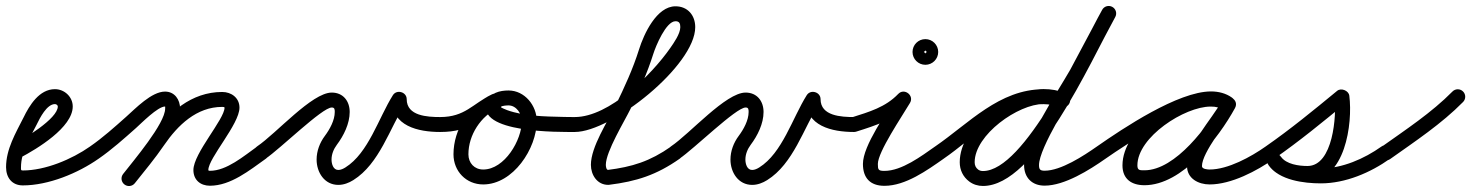

<svg xmlns="http://www.w3.org/2000/svg" viewBox="-34 -588 4927 643"><path d="M34.2 -60C34.2 -60 34.2 -60 34.2 -60C89.2 -89 209.6 -161 209.6 -231.5C209.6 -263.7 181.7 -289.4 150 -289.4C97.6 -289.4 64.5 -235.4 44.5 -193.8C44.5 -193.8 44.5 -194 44.6 -194.1C44.6 -194.2 44.7 -194.3 44.7 -194.3C18.3 -142 -13.7 -88.5 -13.7 -28.1C-13.7 6.4 5.8 32.9 42.3 32.9C128.4 32.9 227.3 -8 296.4 -56.6C307.7 -64.5 310.4 -80.1 302.4 -91.4C294.5 -102.7 278.9 -105.4 267.6 -97.4C267.6 -97.4 267.6 -97.4 267.6 -97.4C207 -54.8 118 -17.1 42.3 -17.1C35.3 -17.1 36.3 -20 36.3 -28.1C36.3 -79.2 66.8 -127.2 89.3 -171.7C89.3 -171.7 89.4 -171.8 89.4 -171.9C89.5 -172 89.5 -172.2 89.5 -172.2C99.3 -192.4 122.7 -239.4 150 -239.4C154.1 -239.4 159.6 -236 159.6 -231.5C159.6 -190.2 44 -121.7 10.9 -104.2C-1.3 -97.8 -6 -82.6 0.4 -70.4C6.9 -58.2 22 -53.5 34.2 -60Z M261.4 -62.8C269.3 -51.4 284.9 -48.6 296.2 -56.4C340.8 -87.3 381.2 -123.5 421.6 -159.4C439.2 -175.1 494.2 -231.3 518.7 -231.3C519.5 -231.3 519.1 -229.1 519.1 -224.4C519.1 -174.3 412.9 -49.9 378.3 -5.3C369.8 5.6 371.8 21.3 382.7 29.7C393.6 38.2 409.3 36.2 417.7 25.3C417.7 25.3 417.7 25.3 417.7 25.3C462 -31.5 569.1 -154.7 569.1 -224.4C569.1 -254.2 551 -281.3 518.7 -281.3C473.6 -281.3 419.9 -224.8 388.4 -196.8C349.5 -162.2 310.6 -127.2 267.8 -97.6C256.4 -89.7 253.6 -74.1 261.4 -62.8ZM417.5 25.6C417.5 25.6 417.5 25.6 417.5 25.6C450.9 -16.3 485.4 -57.7 515.6 -101.9C561.3 -168.6 624.3 -230 710.2 -230C713.2 -230 718 -229.8 718 -227.5C718 -188.8 613.7 -74.4 613.7 -18.6C613.7 14.3 636.9 34 669 34C738.7 34 802.1 -18 856.5 -56.6C867.7 -64.6 870.4 -80.2 862.4 -91.5C854.4 -102.7 838.8 -105.4 827.5 -97.4C827.5 -97.4 827.5 -97.4 827.5 -97.4C783 -65.8 725.4 -16 669 -16C664 -16 663.7 -17.8 663.7 -18.6C663.7 -58.5 768 -172.1 768 -227.5C768 -260.2 741 -280 710.2 -280C606.8 -280 529.8 -211.2 474.4 -130.1C444.8 -86.9 411.1 -46.5 378.5 -5.6C369.8 5.2 371.6 20.9 382.4 29.5C393.2 38.2 408.9 36.4 417.5 25.6Z M820.2 -63.1C827.9 -51.6 843.5 -48.5 854.9 -56.2C904.2 -89.3 1045 -228 1077 -228C1086.6 -228 1087.1 -221.8 1087.1 -213C1087.1 -185.1 1070.2 -154.7 1054 -133C1036.9 -110.2 1026.3 -82.2 1026.3 -53.6C1026.3 -10.9 1052.5 31.2 1099 31.2C1117 31.2 1134.2 24.6 1149.2 15.2C1236.9 -39.6 1270.9 -158.1 1324.2 -242.7C1330.6 -252.9 1319 -262.2 1305.9 -266C1292.7 -269.8 1278 -268 1278 -256C1278 -165.3 1366.6 -146.1 1440 -146C1453.8 -146 1465 -157.1 1465 -171C1465 -184.8 1453.9 -196 1440 -196C1440 -196 1440 -196 1440 -196C1397.9 -196.1 1328 -199.2 1328 -256C1328 -268 1319.7 -276.5 1309.7 -279.3C1299.8 -282.2 1288.3 -279.5 1281.8 -269.3C1233.8 -193 1200 -75.5 1122.7 -27.2C1115.8 -22.9 1107.4 -18.8 1099 -18.8C1081.7 -18.8 1076.3 -39.6 1076.3 -53.6C1076.3 -71.4 1083.4 -88.8 1094 -103C1117 -133.6 1137.1 -173.8 1137.1 -213C1137.1 -249.4 1115.2 -278 1077 -278C1010.6 -278 891.2 -140.8 827.1 -97.8C815.6 -90.1 812.5 -74.5 820.2 -63.1Z M1440 -146C1440 -146 1440 -146 1440 -146C1546.8 -146.2 1558.2 -189.3 1635.3 -227C1647.8 -233.1 1652.9 -248 1646.8 -260.4C1640.8 -272.9 1625.8 -278 1613.4 -271.9C1613.4 -271.9 1613.4 -271.9 1613.4 -271.9C1547.8 -239.9 1523.6 -196.1 1440 -196C1426.2 -196 1415 -184.8 1415 -171C1415 -157.2 1426.2 -146 1440 -146ZM1613.9 -272.2C1613.9 -272.2 1613.9 -272.2 1613.9 -272.2C1537.5 -236.7 1484.7 -155.4 1484.7 -71.2C1484.7 -14.7 1527.1 29.7 1584.2 29.7C1684.6 29.7 1763.6 -90.9 1763.6 -182.5C1763.6 -234.6 1723.1 -285 1669 -285C1639.9 -285 1607.2 -277.1 1596.4 -246.3C1596.4 -246.3 1596.4 -246.3 1596.4 -246.3C1596.4 -246.4 1596.5 -246.4 1596.5 -246.4C1558.9 -141.3 1840.7 -146.1 1891 -146C1904.8 -146 1916 -157.2 1916 -171C1916 -184.8 1904.8 -196 1891 -196C1891 -196 1891 -196 1891 -196C1884.2 -196 1877.6 -196.1 1870.9 -196.1C1864 -196.2 1857.4 -196.4 1850.7 -196.5C1791.1 -197.9 1720.9 -198.7 1664.3 -219.2C1656.3 -222.1 1643 -228 1643.5 -229.6C1643.5 -229.6 1643.6 -229.6 1643.6 -229.7C1643.6 -229.7 1643.6 -229.7 1643.6 -229.7C1645.2 -234.3 1665 -235 1669 -235C1695.2 -235 1713.6 -207 1713.6 -182.5C1713.6 -119 1656 -20.3 1584.2 -20.3C1554.7 -20.3 1534.7 -42.1 1534.7 -71.2C1534.7 -136 1576.1 -199.5 1634.9 -226.8C1647.4 -232.6 1652.9 -247.5 1647.1 -260C1641.2 -272.5 1626.4 -278 1613.9 -272.2Z M1866 -171C1866 -157.2 1877.2 -146 1891 -146C2014.9 -146.1 2294.3 -368.9 2294.3 -497.1C2294.3 -536.8 2269 -566.9 2228.2 -566.9C2164.9 -566.9 2122.3 -474 2106.1 -422.5C2085.8 -357.6 2057.2 -295.4 2027.3 -234.4C2001.3 -181.2 1944.9 -96.3 1944.9 -36C1944.9 -2 1966.1 31.1 2002.8 31.1C2002.8 31.1 2003.6 31.1 2004.4 31C2005.1 31 2005.9 30.9 2005.9 30.9C2097.5 19.5 2164.7 -1.9 2242.4 -56.6C2253.7 -64.5 2256.4 -80.1 2248.4 -91.4C2240.5 -102.7 2224.9 -105.4 2213.6 -97.4C2142.6 -47.5 2083.1 -29.1 1999.7 -18.7C1999.7 -18.7 2000.5 -18.7 2001.3 -18.8C2002 -18.8 2002.8 -18.9 2002.8 -18.9C1996.2 -18.9 1994.9 -31 1994.9 -36C1994.9 -80.4 2057.6 -182.2 2077.7 -223.6C2106.6 -283.3 2134 -344.2 2153.9 -407.5C2161.9 -433.1 2196.5 -516.9 2228.2 -516.9C2241.2 -516.9 2244.3 -509.2 2244.3 -497.1C2244.3 -474.9 2222.5 -444.3 2210.6 -427.1C2149 -338.6 2006.8 -196.1 1891 -196C1877.2 -196 1866 -184.8 1866 -171Z M2206.2 -63.1C2213.9 -51.6 2229.5 -48.5 2240.9 -56.2C2290.2 -89.3 2431 -228 2463 -228C2472.6 -228 2473.1 -221.8 2473.1 -213C2473.1 -185.1 2456.2 -154.7 2440 -133C2422.9 -110.2 2412.3 -82.2 2412.3 -53.6C2412.3 -10.9 2438.5 31.2 2485 31.2C2503 31.2 2520.2 24.6 2535.2 15.2C2622.9 -39.6 2656.9 -158.1 2710.2 -242.7C2716.6 -252.9 2705 -262.2 2691.9 -266C2678.7 -269.8 2664 -268 2664 -256C2664 -165.3 2752.6 -146.1 2826 -146C2839.8 -146 2851 -157.1 2851 -171C2851 -184.8 2839.9 -196 2826 -196C2826 -196 2826 -196 2826 -196C2783.9 -196.1 2714 -199.2 2714 -256C2714 -268 2705.7 -276.5 2695.7 -279.3C2685.8 -282.2 2674.3 -279.5 2667.8 -269.3C2619.8 -193 2586 -75.5 2508.7 -27.2C2501.8 -22.9 2493.4 -18.8 2485 -18.8C2467.7 -18.8 2462.3 -39.6 2462.3 -53.6C2462.3 -71.4 2469.4 -88.8 2480 -103C2503 -133.6 2523.1 -173.8 2523.1 -213C2523.1 -249.4 2501.2 -278 2463 -278C2396.6 -278 2277.2 -140.8 2213.1 -97.8C2201.6 -90.1 2198.5 -74.5 2206.2 -63.1Z M2833.6 -147.2C2833.6 -147.2 2833.6 -147.2 2833.6 -147.2C2901.2 -168.6 2960.7 -187.3 3010 -238.7C3020.3 -249.3 3014.1 -263.2 3003.6 -271.2C2993 -279.2 2978 -281.4 2970.5 -268.7C2936 -210.6 2855.9 -100.8 2855.9 -39C2855.9 7.6 2879.9 34.3 2928 34.3C2998.8 34.3 3070.6 -17.5 3126.3 -56.5C3137.6 -64.4 3140.4 -80 3132.5 -91.3C3124.6 -102.6 3109 -105.4 3097.7 -97.5C3097.7 -97.5 3097.7 -97.5 3097.7 -97.5C3052 -65.5 2986.2 -15.7 2928 -15.7C2907.4 -15.7 2905.9 -19.6 2905.9 -39C2905.9 -79.2 2986.4 -197.5 3013.5 -243.3C3021 -256 3016.2 -268.8 3007 -275.8C2997.8 -282.8 2984.2 -284 2974 -273.3C2931.2 -228.8 2877.2 -213.5 2818.4 -194.8C2805.3 -190.7 2798 -176.6 2802.2 -163.4C2806.3 -150.3 2820.4 -143 2833.6 -147.2ZM3058 -414C3058 -410.7 3068.3 -421 3065 -421C3061.7 -421 3072 -410.7 3072 -414C3072 -417.3 3061.7 -407 3065 -407C3068.3 -407 3058 -417.3 3058 -414ZM3022 -414C3022 -390.3 3041.3 -371 3065 -371C3088.7 -371 3108 -390.3 3108 -414C3108 -437.7 3088.7 -457 3065 -457C3041.3 -457 3022 -437.7 3022 -414Z M3126.1 -56.4C3126.1 -56.4 3126.1 -56.4 3126.1 -56.4C3228.8 -126.8 3327.5 -239.2 3460.9 -239.2C3480.1 -239.2 3499.2 -235 3517.4 -229.2C3530.5 -225 3544.6 -232.2 3548.8 -245.4C3553 -258.5 3545.8 -272.6 3532.6 -276.8C3532.6 -276.8 3532.6 -276.8 3532.6 -276.8C3509.5 -284.2 3485.3 -289.2 3460.9 -289.2C3312.7 -289.2 3210.8 -175.1 3097.9 -97.6C3086.5 -89.8 3083.6 -74.2 3091.4 -62.9C3099.2 -51.5 3114.8 -48.6 3126.1 -56.4ZM3533.5 -276.5C3533.5 -276.5 3533.5 -276.5 3533.5 -276.5C3509 -285.4 3487.2 -289.7 3460.8 -289.7C3348.1 -289.7 3180.1 -167.4 3180.1 -44.7C3180.1 -18.8 3191.1 4.4 3212.1 20C3225.4 30 3241.4 34.8 3257.9 34.8C3434.7 34.8 3615.6 -378 3700.8 -530.8C3707.6 -542.9 3703.2 -558.1 3691.2 -564.8C3679.1 -571.6 3663.9 -567.2 3657.2 -555.2C3583.2 -422.5 3397.1 -15.2 3257.9 -15.2C3252.1 -15.2 3246.6 -16.6 3241.9 -20C3233.6 -26.2 3230.1 -34.5 3230.1 -44.7C3230.1 -136.9 3376.2 -239.7 3460.8 -239.7C3481.5 -239.7 3497.5 -236.4 3516.5 -229.5C3529.5 -224.8 3543.8 -231.5 3548.5 -244.5C3553.2 -257.5 3546.5 -271.8 3533.5 -276.5ZM3656.9 -554.7C3656.9 -554.7 3656.9 -554.7 3656.9 -554.7C3621.4 -487.6 3585.6 -420.7 3549.8 -353.8C3549.8 -353.8 3549.9 -353.9 3550 -354.1C3550 -354.2 3550.1 -354.4 3550.1 -354.4C3505.4 -276 3395.6 -114.5 3395.6 -35.2C3395.6 6.7 3422 33.7 3464.3 33.7C3531.4 33.7 3614.4 -18.7 3668.3 -56.5C3679.6 -64.4 3682.4 -80 3674.5 -91.3C3666.6 -102.6 3651 -105.4 3639.7 -97.5C3595.3 -66.4 3519.3 -16.3 3464.3 -16.3C3449.5 -16.3 3445.6 -20.6 3445.6 -35.2C3445.6 -93 3555.8 -263.6 3593.5 -329.6C3593.5 -329.6 3593.6 -329.8 3593.7 -329.9C3593.8 -330.1 3593.9 -330.2 3593.9 -330.2C3629.7 -397.2 3665.6 -464.2 3701.1 -531.3C3707.6 -543.5 3702.9 -558.7 3690.7 -565.1C3678.5 -571.6 3663.3 -566.9 3656.9 -554.7Z M3633.5 -62.7C3641.4 -51.4 3657 -48.6 3668.3 -56.5C3741.4 -107.5 3931.3 -231.8 4021.6 -231.8C4035.8 -231.8 4050.8 -229 4062.5 -220.7C4075.4 -211.4 4089 -217.9 4096 -228.8C4103 -239.6 4103.3 -254.7 4089.5 -262.6C4066.6 -275.9 4047.4 -281.1 4020.3 -281.1C3904.7 -281.1 3725.1 -157.8 3725.1 -34.2C3725.1 11.8 3755.8 32.3 3798.7 32.3C3925.6 32.3 4047 -125.6 4101.9 -226C4109.9 -240.6 4103 -253.9 4092 -259.9C4081 -265.9 4066.1 -264.6 4058.1 -250C4023.3 -186.6 3941.3 -102.8 3941.3 -31.6C3941.3 10.3 3980 29.7 4017 29.7C4089.6 29.7 4175.4 -15.6 4233.4 -56.6C4244.7 -64.5 4247.4 -80.1 4239.4 -91.4C4231.5 -102.7 4215.9 -105.4 4204.6 -97.4C4155.6 -62.8 4078.5 -20.3 4017 -20.3C4010.3 -20.3 3991.3 -21.5 3991.3 -31.6C3991.3 -77.9 4075.4 -177.5 4101.9 -226C4109.9 -240.6 4103 -253.9 4092 -259.9C4081 -265.9 4066.1 -264.6 4058.1 -250C4013.4 -168.3 3903.2 -17.7 3798.7 -17.7C3782.9 -17.7 3775.1 -17.3 3775.1 -34.2C3775.1 -129.1 3933.3 -231.1 4020.3 -231.1C4038.8 -231.1 4049.4 -228.1 4064.5 -219.4C4078.2 -211.4 4091.4 -217.3 4098 -227.5C4104.6 -237.6 4104.4 -252.1 4091.5 -261.3C4071.2 -275.8 4046.3 -281.8 4021.6 -281.8C3911.6 -281.8 3727.4 -158.7 3639.7 -97.5C3628.4 -89.6 3625.6 -74 3633.5 -62.7Z M4198.5 -62.7C4206.3 -51.4 4221.9 -48.6 4233.3 -56.5C4317 -114.6 4397.2 -180.4 4475.9 -245.2C4482.5 -250.7 4471.8 -259 4459.7 -263.8C4447.6 -268.6 4434.1 -269.9 4435.2 -261.3C4442.7 -201.8 4430.6 -32.1 4344.8 -32.1C4315.8 -32.1 4273.5 -37.7 4255.5 -63.4C4245.9 -77 4230.9 -76.6 4220.6 -69.5C4210.4 -62.3 4205 -48.3 4214.5 -34.6C4249.9 15.7 4332.8 26.1 4389.5 26.1C4471.5 26.1 4555.4 -9.5 4621.5 -56.7C4632.8 -64.7 4635.4 -80.3 4627.3 -91.5C4619.3 -102.8 4603.7 -105.4 4592.5 -97.3C4592.5 -97.3 4592.5 -97.3 4592.5 -97.3C4534.9 -56.3 4460.9 -23.9 4389.5 -23.9C4351.9 -23.9 4279.5 -29.2 4255.5 -63.4C4245.9 -77 4230.9 -76.6 4220.6 -69.5C4210.4 -62.3 4205 -48.3 4214.5 -34.6C4243 5.8 4298.2 17.9 4344.8 17.9C4470.9 17.9 4496.7 -173.7 4484.8 -267.6C4483.7 -276.2 4476.9 -282.9 4468.6 -286.2C4460.4 -289.5 4450.8 -289.3 4444.1 -283.8C4366.5 -219.9 4287.4 -154.9 4204.7 -97.5C4193.4 -89.7 4190.6 -74.1 4198.5 -62.7Z M4586.6 -61.2C4594.6 -49.9 4610.2 -47.3 4621.5 -55.3C4704.9 -114.5 4793.9 -173.4 4865.8 -246.5C4875.5 -256.3 4875.4 -272.1 4865.5 -281.8C4855.7 -291.5 4839.9 -291.4 4830.2 -281.5C4830.2 -281.5 4830.2 -281.5 4830.2 -281.5C4760.4 -210.6 4673.4 -153.6 4592.5 -96C4581.3 -88 4578.6 -72.4 4586.6 -61.2Z"/></svg>

Font: FRB American Cursive Guidelines Semibold
Style: Italic
Weight: 600
Italic angle: -25°
Version: Version 2.0;Modular Font Editor K font №1